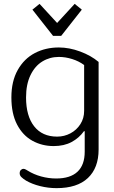

<svg xmlns="http://www.w3.org/2000/svg" viewBox="-20 -745 591 995"><path d="M148 -695 185 -725 276 -626 367 -725 404 -695 297 -559H255ZM115 191Q99 181 90.5 172.5Q82 164 82 153Q82 142 88 136Q94 130 102 130Q107 130 113.5 133.5Q120 137 123 139Q155 159 193.5 169.5Q232 180 271 180Q344 180 381.5 145Q419 110 419 41V-65H415Q390 -30 351 -9Q312 12 258 12Q198 12 148 -15.5Q98 -43 68.5 -99.5Q39 -156 39 -240Q39 -324 72 -382.5Q105 -441 160.5 -470Q216 -499 285 -499Q339 -499 395.5 -478Q452 -457 491 -424V30Q491 125 435.5 177.5Q380 230 273 230Q230 230 188 219.5Q146 209 115 191ZM416 -170V-408Q389 -428 354 -439Q319 -450 285 -450Q238 -450 199.5 -426.5Q161 -403 138 -355.5Q115 -308 115 -240Q115 -144 157 -90.5Q199 -37 276 -37Q313 -37 345 -54Q377 -71 396.5 -101.5Q416 -132 416 -170Z"/></svg>

Font: Maitree
Style: Regular
Weight: 400
Designer: CadsonDemak Team
Foundry: CadsonDemak
Version: Version 1.000